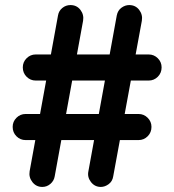

<svg xmlns="http://www.w3.org/2000/svg" viewBox="-20 -730 688 758"><path d="M147 8Q123 8 108 -11Q93 -30 97 -54L209 -669Q212 -687 226 -698.5Q240 -710 258 -710Q283 -710 297.5 -691Q312 -672 308 -648L196 -34Q193 -16 179 -4Q165 8 147 8ZM378 8Q354 8 339 -11.5Q324 -31 329 -54L441 -669Q445 -689 459.5 -699.5Q474 -710 490 -710Q515 -710 529.5 -691Q544 -672 540 -648L427 -34Q424 -14 409 -3Q394 8 378 8ZM121 -412Q100 -412 85 -427Q70 -442 70 -464Q70 -485 85 -500Q100 -515 121 -515H567Q588 -515 603 -500Q618 -485 618 -464Q618 -442 603 -427Q588 -412 567 -412ZM81 -177Q60 -177 45 -192Q30 -207 30 -229Q30 -250 45 -265Q60 -280 81 -280H527Q548 -280 563 -265Q578 -250 578 -229Q578 -207 563 -192Q548 -177 527 -177Z"/></svg>

Font: National Park SemiBold
Style: Regular
Weight: 600
Designer: Andrea Herstowski, Ben Hoepner
Version: Version 1.009